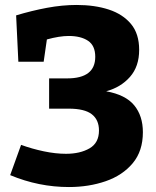

<svg xmlns="http://www.w3.org/2000/svg" viewBox="-20 -741 630 774"><path d="M258 13Q136 13 21 -35L65 -157Q109 -141 156.5 -131Q204 -121 246 -121Q303 -121 341 -143Q379 -165 379 -215Q379 -258 350 -280.5Q321 -303 257 -303H178V-425H251Q364 -425 364 -512Q364 -557 335 -576.5Q306 -596 257 -596Q220 -596 169 -582L156 -492H54L45 -679Q108 -698 169.5 -709.5Q231 -721 289 -721Q362 -721 418.5 -702.5Q475 -684 508 -644.5Q541 -605 541 -540Q541 -473 504 -431Q467 -389 408 -373Q486 -359 521 -316.5Q556 -274 556 -208Q556 -132 515 -83Q474 -34 406 -10.5Q338 13 258 13Z"/></svg>

Font: Bitter ExtraBold
Style: Regular
Weight: 800
Designer: Sol Matas, and Bitter project Authors
Foundry: Sol Matas
Version: Version 2.001